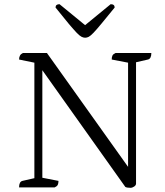

<svg xmlns="http://www.w3.org/2000/svg" viewBox="-20 -894 789 916"><path d="M603 2Q594 2 588 1Q582 0 578 -2L182 -559V-46L259 -31Q259 -19 255.5 -12Q252 -5 241 0H71Q71 -27 87 -31L144 -44V-595L71 -610Q71 -633 89 -641H204L591 -98V-595L513 -610Q513 -622 516.5 -629Q520 -636 531 -641H702Q702 -614 686 -610L629 -597V-18Q629 -10 620 -4Q611 2 603 2ZM386 -714Q378 -714 369 -718.5Q360 -723 346 -737.5Q332 -752 308 -780.5Q284 -809 245 -858Q245 -874 264 -874L386 -774L508 -874Q527 -874 527 -858Q487 -809 463.5 -780.5Q440 -752 426 -737.5Q412 -723 403.5 -718.5Q395 -714 386 -714Z"/></svg>

Font: Petrona Light
Style: Regular
Weight: 300
Designer: Ringo R. Seeber
Foundry: Ringo R. Seeber
Version: Version 2.001; ttfautohint (v1.8.3)